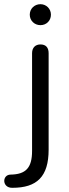

<svg xmlns="http://www.w3.org/2000/svg" viewBox="-73 -705 329 916"><path d="M-14 191C103 191 159 138 159 9V-451C159 -478 146 -493 120 -493C96 -493 80 -478 80 -451V15C80 96 50 127 -23 128C-64 129 -64 192 -14 191ZM120 -585C148 -585 170 -606 170 -635C170 -663 148 -685 120 -685C92 -685 69 -664 69 -635C69 -606 92 -585 120 -585Z"/></svg>

Font: SN Pro Book
Style: Regular
Weight: 350
Designer: Tobias Whetton
Foundry: Supernotes
Version: Version 1.003;Glyphs 3.3 (3324)